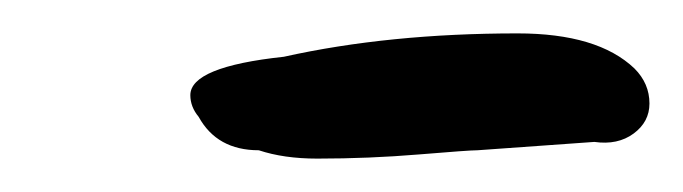

<svg xmlns="http://www.w3.org/2000/svg" viewBox="-20 -267 409 115"><path d="M135 -177Q110 -177 99 -197Q94 -203 94 -210Q94 -227 150 -233Q213 -247 290 -247Q338 -247 360 -226Q369 -217 369 -205Q369 -194 359.5 -187Q350 -180 336 -182L266 -177Q261 -177 231 -174.5Q201 -172 170 -172Q150 -172 135 -177Z"/></svg>

Font: Caveat
Style: Bold
Weight: 700
Designer: Pablo Impallari
Foundry: Pablo Impallari
Version: Version 1.500; ttfautohint (v1.6)